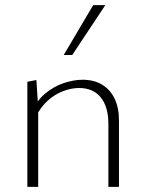

<svg xmlns="http://www.w3.org/2000/svg" viewBox="-20 -724 567 744"><path d="M400 0V-244Q400 -310 370.5 -346.5Q341 -383 286 -383Q257 -383 225 -371Q193 -359 165 -334Q137 -309 117 -268L101 -285Q121 -333 154.5 -361Q188 -389 227 -402Q266 -415 300 -415Q344 -415 375.5 -396Q407 -377 424 -342Q441 -307 441 -257V0ZM86 0V-407L121 -414L128 -308V0ZM227 -511 341 -704H388L260 -511Z"/></svg>

Font: Ysabeau Office ExtraLight
Style: Regular
Weight: 250
Designer: Christian Thalmann (Catharsis Fonts)
Version: Version 2.001;gftools[0.9.30]; featfreeze: tnum,lnum,ss02